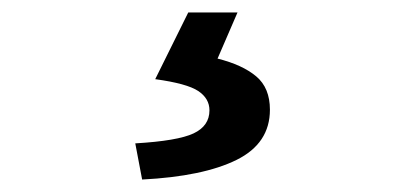

<svg xmlns="http://www.w3.org/2000/svg" viewBox="-20 -24 660 308"><path d="M208 264 197 206Q265 202 290.5 190Q316 178 316 153Q316 134 298 122Q280 110 229 103L282 -4H361L329 70Q369 80 391 98.5Q413 117 413 152Q413 206 359.5 232.5Q306 259 208 264Z"/></svg>

Font: Noto Sans KR Thin SemiBold
Style: Regular
Weight: 600
Version: Version 2.004-H2;hotconv 1.0.118;makeotfexe 2.5.65603